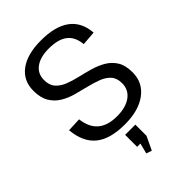

<svg xmlns="http://www.w3.org/2000/svg" viewBox="-271 -815 1155 1155"><g transform="rotate(-45 306.0 -237.5)"><path d="M309 7Q184 7 120 -45Q56 -97 46 -206L135 -210Q144 -135 187.5 -98Q231 -61 310 -61Q385 -61 428.5 -93Q472 -125 472 -181Q472 -224 449.5 -249Q427 -274 390.5 -288Q354 -302 310.5 -312.5Q267 -323 223.5 -335Q180 -347 143.5 -369Q107 -391 84.5 -428.5Q62 -466 62 -525Q62 -612 127 -660Q192 -708 308 -708Q429 -708 494 -660Q559 -612 566 -517L475 -510Q469 -576 428 -608Q387 -640 307 -640Q235 -640 194 -610Q153 -580 153 -526Q153 -482 175.5 -456.5Q198 -431 234.5 -416.5Q271 -402 314.5 -392Q358 -382 401.5 -369.5Q445 -357 481.5 -335.5Q518 -314 540.5 -278Q563 -242 563 -182Q563 -95 494.5 -44Q426 7 309 7ZM352 52V147L311 233L276 221L307 99L343 154H265V52Z"/></g></svg>

Font: Pathway Extreme
Style: Regular
Weight: 400
Designer: Eduardo Rodriguez Tunni
Foundry: Eduardo Rodriguez Tunni
Version: Version 1.001;gftools[0.9.26]